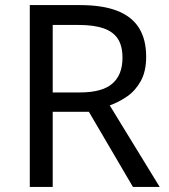

<svg xmlns="http://www.w3.org/2000/svg" viewBox="-20 -734 662 754"><path d="M294 -714Q383 -714 440.5 -691.5Q498 -669 526 -624Q554 -579 554 -511Q554 -454 533 -416Q512 -378 479.5 -355.5Q447 -333 411 -320L607 0H502L329 -295H187V0H97V-714ZM289 -636H187V-371H294Q381 -371 421 -405.5Q461 -440 461 -507Q461 -554 442.5 -582Q424 -610 386 -623Q348 -636 289 -636Z"/></svg>

Font: Noto Sans Ambassadori
Style: Regular
Weight: 400
Designer: Monotype Design Team
Foundry: Monotype Imaging Inc.
Version: Version 2.013